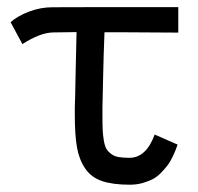

<svg xmlns="http://www.w3.org/2000/svg" viewBox="-20 -518 558 540"><path d="M273.4 -498H333Q333 -498 400.9 -498H472.7H481.4V-426.3L333 -427.2H273.9Q271.5 -370.1 270 -300.3Q268.6 -230.5 268.1 -214.8V-195.3Q268.1 -168.9 268.8 -153.1Q269.5 -137.2 272.2 -121.8Q274.9 -106.4 279.8 -98.6Q284.7 -90.8 293.5 -84.5Q302.2 -78.1 314.2 -76.2Q326.2 -74.2 344.2 -74.2Q391.1 -74.2 415 -139.6L479.5 -111.3Q475.6 -101.1 473.9 -96.2Q472.2 -91.3 465.6 -77.4Q459 -63.5 452.9 -55.2Q446.8 -46.9 435.5 -34.7Q424.3 -22.5 412.1 -15.6Q399.9 -8.8 382.6 -3.7Q365.2 1.5 345.2 1.5Q296.9 1.5 266.8 -8.8Q236.8 -19 219.7 -43.9Q202.6 -68.8 196.5 -103.5Q190.4 -138.2 190.4 -193.8V-214.8Q191.4 -238.8 192.6 -308.6Q193.8 -378.4 195.3 -427.7L129.9 -426.8Q93.3 -426.3 43 -394L9.8 -455.6Q29.3 -473.1 61.8 -485.4Q94.2 -497.6 127.4 -497.6Z"/></svg>

Font: FantasqueSansM Nerd Font
Style: Regular
Weight: 400
Monospace: yes
Designer: Jany Belluz
Version: Version 1.8.0 ; ttfautohint (v1.8.2);Nerd Fonts 3.4.0